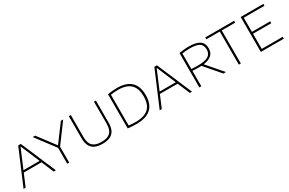

<svg xmlns="http://www.w3.org/2000/svg" viewBox="122 -1712 4255 2831"><g transform="rotate(-30 2249.5 -297.0)"><path d="M22.5 0 275 -595H319L572.5 0H535.5L292 -577.5H302L58 0ZM135 -208 145 -240H450L459 -208Z M766 0V-285.5L775 -258L521.5 -595H563.5L792 -292H776L1001 -595H1040.5L791.5 -258L800 -285.5V0Z M1367.5 7Q1289 7 1237.8 -17.2Q1186.5 -41.5 1161.5 -92Q1136.5 -142.5 1136.5 -223V-595H1170.5V-218.5Q1170.5 -117.5 1218.2 -71.2Q1266 -25 1367.5 -25Q1470 -25 1517.2 -71.2Q1564.5 -117.5 1564.5 -218.5V-595H1597.5V-223Q1597.5 -142.5 1572.8 -92Q1548 -41.5 1497 -17.2Q1446 7 1367.5 7Z M1948 4Q1911.5 4 1874.8 1.8Q1838 -0.5 1798.5 -5V-585.5Q1824.5 -591 1852 -594.2Q1879.5 -597.5 1906.5 -599.2Q1933.5 -601 1958.5 -601Q2114 -601 2194.8 -525.8Q2275.5 -450.5 2275.5 -297Q2275.5 -194.5 2238.2 -128Q2201 -61.5 2128.2 -28.8Q2055.5 4 1948 4ZM1953 -28Q2048.5 -28 2112 -56.5Q2175.5 -85 2207.5 -144.5Q2239.5 -204 2239.5 -298Q2239.5 -390.5 2208.2 -450.5Q2177 -510.5 2114.2 -539.8Q2051.5 -569 1957 -569Q1925 -569 1891.5 -566Q1858 -563 1832.5 -558.5V-35Q1858 -31.5 1888.2 -29.8Q1918.5 -28 1953 -28Z M2340.5 0 2593 -595H2637L2890.5 0H2853.5L2610 -577.5H2620L2376 0ZM2453 -208 2463 -240H2768L2777 -208Z M3015.5 0V-585.5Q3050 -592 3091 -596.5Q3132 -601 3180 -601Q3304.5 -601 3364.2 -560.5Q3424 -520 3424 -431.5Q3424.5 -374 3395.5 -335.8Q3366.5 -297.5 3307.5 -278.2Q3248.5 -259 3159.5 -259Q3129 -259 3103 -259.8Q3077 -260.5 3049.5 -263.5V0ZM3425 0 3182 -283H3224.5L3469 0ZM3159.5 -290Q3283 -290 3336.5 -325Q3390 -360 3390 -429.5Q3390 -506.5 3340.5 -537.8Q3291 -569 3179.5 -569Q3138.5 -569 3108.8 -566.2Q3079 -563.5 3049.5 -558.5V-294.5Q3080.5 -292.5 3102.5 -291.2Q3124.5 -290 3159.5 -290Z M3688 0V-563H3459V-595H3951V-563H3722V0Z M4062.5 0V-595H4449V-563H4096.5V-32H4454V0ZM4084 -290V-322H4408V-290Z"/></g></svg>

Font: Encode Sans SC SemiExpanded Thin
Style: Regular
Weight: 250
Width: 6
Designer: Multiple Designers
Foundry: Impallari Type
Version: Version 3.002